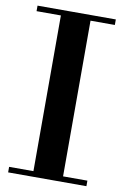

<svg xmlns="http://www.w3.org/2000/svg" viewBox="-86 -804 551 855"><g transform="rotate(10 189.5 -377.0)"><path d="M13 -754H367V-729H257V-25H367V0H13V-25H123V-729H13Z"/></g></svg>

Font: Libre Bodoni
Style: Regular
Weight: 400
Designer: Pablo Impallari, Rodrigo Fuenzalida
Foundry: Pablo Impallari, Rodrigo Fuenzalida
Version: Version 1.001; ttfautohint (v1.5.65-e2d9)